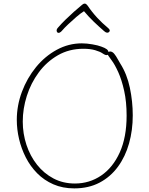

<svg xmlns="http://www.w3.org/2000/svg" viewBox="-20 -1023 824 1063"><path d="M541 -765Q561 -758 571 -750.5Q581 -743 581 -730Q581 -727 579.5 -723.5Q578 -720 574 -718.5Q570 -717 563.5 -719Q557 -721 547 -728Q534 -737 507 -745Q480 -753 442 -753Q363 -753 300.5 -717Q238 -681 194.5 -622Q151 -563 128.5 -492Q106 -421 106 -350Q106 -283 126.5 -221Q147 -159 185 -111Q223 -63 276 -35Q329 -7 395 -7Q475 -7 540 -51Q605 -95 643 -179Q681 -263 681 -383Q681 -459 667.5 -520Q654 -581 634.5 -624Q615 -667 598 -689Q585 -708 580 -714.5Q575 -721 575 -728Q575 -729 576 -731Q577 -733 579 -734.5Q581 -736 584 -737Q587 -738 591 -738Q603 -737 613 -724.5Q623 -712 631 -697Q639 -682 646 -671Q683 -613 699 -537Q715 -461 715 -384Q715 -302 694.5 -229Q674 -156 633 -100Q592 -44 531.5 -12Q471 20 391 20Q327 20 275.5 -2.5Q224 -25 186 -63.5Q148 -102 123 -151Q98 -200 85.5 -253.5Q73 -307 73 -359Q73 -439 101.5 -515Q130 -591 179.5 -651.5Q229 -712 294.5 -747.5Q360 -783 433 -783Q460 -783 491.5 -777.5Q523 -772 541 -765ZM325 -855Q318 -846 310.5 -842.5Q303 -839 297 -844Q293 -849 293.5 -856Q294 -863 301 -870Q319 -891 342 -913.5Q365 -936 389 -957.5Q413 -979 434 -996Q437 -999 441 -1001Q445 -1003 449 -1003Q454 -1003 457.5 -1000Q461 -997 465 -992Q490 -955 518.5 -924.5Q547 -894 575 -871Q586 -862 587.5 -856.5Q589 -851 584 -846Q579 -841 572 -842Q565 -843 556 -851Q525 -878 498 -904Q471 -930 445 -961Q427 -950 402.5 -929Q378 -908 356.5 -887.5Q335 -867 325 -855Z"/></svg>

Font: Playpen Sans Thin
Style: Regular
Weight: 250
Designer: Laura Meseguer, Veronika Burian, José Scaglione
Foundry: TypeTogether
Version: Version 1.001